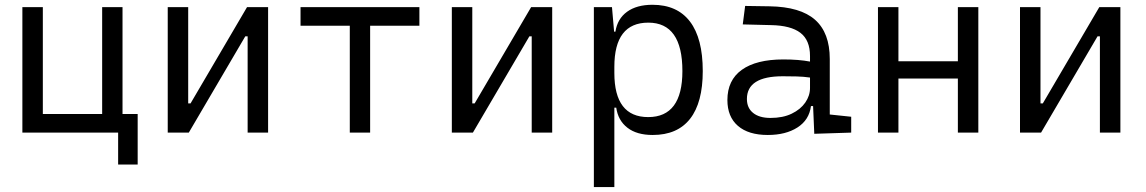

<svg xmlns="http://www.w3.org/2000/svg" viewBox="-20 -547 4728 792"><path d="M72.3 0V-517.6H156.7V-76.7H401.4V-517.6H485.4V-76.7H547.9V131.8H467.3V0Z M671.9 0V-517.6H756.3V-120.6H766.1L999 -517.6H1085.9V0H1001.5V-397H991.7L758.8 0Z M1422.9 0V-440.9H1219.7V-517.6H1710V-440.9H1506.8V0Z M1843.8 0V-517.6H1928.2V-120.6H1938L2170.9 -517.6H2257.8V0H2173.3V-397H2163.6L1930.7 0Z M2429.7 224.6V-517.6H2504.4L2513.2 -416.5H2518.6Q2526.9 -469.7 2566.7 -498.5Q2606.4 -527.3 2671.4 -527.3Q2773.4 -527.3 2826.2 -458Q2878.9 -388.7 2878.9 -253.9Q2878.9 -124 2826.7 -57.1Q2774.4 9.8 2672.4 9.8Q2606.4 9.8 2567.9 -20.3Q2529.3 -50.3 2522 -103H2514.2V224.6ZM2514.2 -246.1Q2514.2 -64 2653.8 -64Q2794.9 -64 2794.9 -253.9Q2794.9 -453.6 2654.3 -453.6Q2514.2 -453.6 2514.2 -271.5Z M3338.9 4.9 3334 -109.4H3325.2Q3317.9 -52.2 3269.5 -21.2Q3221.2 9.8 3147 9.8Q3067.4 9.8 3023.9 -27.8Q2980.5 -65.4 2980.5 -134.3Q2980.5 -216.3 3040 -259Q3099.6 -301.8 3211.4 -301.8Q3275.4 -301.8 3321.3 -293V-315.9Q3321.3 -381.3 3281.7 -411.6Q3242.2 -441.9 3160.6 -443.4L3043.9 -446.3L3053.7 -522.5L3154.3 -521Q3281.7 -519 3342.3 -465.3Q3402.8 -411.6 3402.8 -303.7V-74.7L3491.2 -65.4V0ZM3321.3 -227.1Q3294.4 -231 3265.9 -231.7Q3237.3 -232.4 3209 -232.4Q3061 -232.4 3061 -138.7Q3061 -101.6 3086.7 -81.1Q3112.3 -60.5 3158.2 -60.5Q3209.5 -60.5 3245.8 -78.1Q3282.2 -95.7 3301.8 -124Q3321.3 -152.3 3321.3 -184.1Z M3931.2 0V-223.1H3686V0H3601.6V-517.6H3686V-294.4H3931.2V-517.6H4015.6V0Z M4187.5 0V-517.6H4272V-120.6H4281.7L4514.6 -517.6H4601.6V0H4517.1V-397H4507.3L4274.4 0Z"/></svg>

Font: Cascadia Mono SemiLight
Style: Regular
Weight: 350
Monospace: yes
Designer: Aaron Bell
Foundry: Saja Typeworks
Version: Version 2404.023; ttfautohint (v1.8.4)